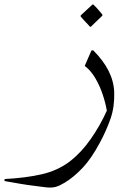

<svg xmlns="http://www.w3.org/2000/svg" viewBox="-263 -548 591 859"><path d="M154 -323Q245 -232 248 -135Q250 -70 231.5 -17Q213 36 184 90Q146 161 107 202.5Q68 244 27 269Q4 283 -13.5 288Q-31 293 -58 290Q-87 286 -112.5 283Q-138 280 -168 275Q-198 270 -243 262L-242 253Q-147 248 -75.5 231.5Q-4 215 51 173Q102 133 144 72.5Q186 12 215 -53Q209 -88 196 -126.5Q183 -165 163 -199Q143 -233 116 -253L146 -322ZM140 -428Q139 -430 131 -438Q123 -446 113.5 -456.5Q104 -467 98 -474V-479L151 -528H154Q166 -517 175.5 -506Q185 -495 195 -483V-478L143 -428Z"/></svg>

Font: Bona Nova
Style: Italic
Weight: 400
Italic angle: -4°
Designer: Mateusz Machalski
Foundry: Capitalics
Version: Version 4.001; ttfautohint (v1.8.3)